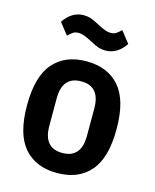

<svg xmlns="http://www.w3.org/2000/svg" viewBox="-113 -818 733 907"><g transform="rotate(15 253.0 -364.5)"><path d="M253 12Q149 12 91.5 -54Q34 -120 34 -261Q34 -402 91.5 -468Q149 -534 253 -534Q357 -534 414.5 -468Q472 -402 472 -261Q472 -120 414.5 -54Q357 12 253 12ZM253 -86Q345 -86 345 -194V-328Q345 -436 253 -436Q161 -436 161 -328V-194Q161 -86 253 -86ZM325 -606Q307 -606 292 -610.5Q277 -615 251 -629Q225 -643 209.5 -648.5Q194 -654 183 -654Q166 -654 155.5 -647.5Q145 -641 131 -627L87 -683Q104 -710 129 -725.5Q154 -741 183 -741Q201 -741 216 -736.5Q231 -732 257 -718Q283 -704 298.5 -698.5Q314 -693 325 -693Q342 -693 352.5 -699.5Q363 -706 377 -720L421 -664Q404 -637 379 -621.5Q354 -606 325 -606Z"/></g></svg>

Font: IBM Plex Sans Condensed SemiBold
Style: Regular
Weight: 600
Width: 3
Designer: Mike Abbink, Paul van der Laan, Pieter van Rosmalen
Foundry: Bold Monday
Version: Version 1.3